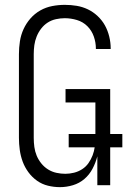

<svg xmlns="http://www.w3.org/2000/svg" viewBox="-20 -763 540 791"><path d="M227 8Q202 8 177.5 2Q153 -4 132.5 -18.5Q112 -33 97 -53.5Q82 -74 73.5 -97Q65 -120 61.5 -145Q58 -170 58 -195V-540Q58 -566 62 -592.5Q66 -619 77 -643Q88 -667 105.5 -687Q123 -707 146 -720Q169 -733 195 -738Q221 -743 247 -743Q272 -743 296 -739Q320 -735 342 -724.5Q364 -714 382.5 -696.5Q401 -679 412.5 -658Q424 -637 430 -612.5Q436 -588 436 -564V-561H375V-563Q375 -588 366.5 -612.5Q358 -637 340 -655Q322 -673 297 -680.5Q272 -688 247 -688Q229 -688 210.5 -684Q192 -680 176.5 -670Q161 -660 149.5 -645Q138 -630 131 -612.5Q124 -595 121.5 -577Q119 -559 119 -540V-195Q119 -176 121.5 -157.5Q124 -139 131 -122Q138 -105 150 -90Q162 -75 178 -65Q194 -55 212.5 -51Q231 -47 249 -47Q267 -47 285 -51.5Q303 -56 318.5 -66Q334 -76 344.5 -91Q355 -106 361.5 -123Q368 -140 370.5 -158.5Q373 -177 373 -195V-341H250V-396H434V0H381V-119Q374 -92 361 -67.5Q348 -43 327.5 -25.5Q307 -8 280.5 0Q254 8 227 8ZM484 -156H263V-211H484Z"/></svg>

Font: Iosevka Custom Light
Style: Regular
Weight: 300
Monospace: yes
Designer: Belleve Invis
Foundry: Belleve Invis
Version: Version 27.3.5